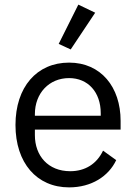

<svg xmlns="http://www.w3.org/2000/svg" viewBox="-20 -799 589 831"><path d="M392 -744 319 -779 234 -609 286 -585ZM279 12C376 12 450 -36 483 -106L426 -147C399 -90 349 -58 284 -58C188 -58 131 -125 131 -214V-238H502V-276C502 -422 417 -528 279 -528C139 -528 47 -422 47 -258C47 -94 139 12 279 12ZM279 -461C361 -461 416 -400 416 -309V-298H131V-305C131 -395 192 -461 279 -461Z"/></svg>

Font: IBM Plex Arabic
Style: Regular
Weight: 400
Designer: Mike Abbink, Paul van der Laan, Pieter van Rosmalen, Wael Morcos, Khajak Apelian
Foundry: Bold Monday
Version: Version 1.0